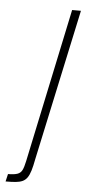

<svg xmlns="http://www.w3.org/2000/svg" viewBox="-143 -541 341 759"><g transform="rotate(5 28.0 -161.0)"><path d="M-91 188 -84 158Q-60 158 -47 153.5Q-34 149 -28 137Q-22 125 -17 101L112 -510H147L18 91Q13 118 7.5 136Q2 154 -5.5 164.5Q-13 175 -24 180Q-35 185 -51 186.5Q-67 188 -91 188Z"/></g></svg>

Font: Saira ExtraCondensed Thin
Style: Italic
Weight: 250
Width: 2
Italic angle: -12°
Designer: Hector Gatti with collaboration of the Omnibus-Type team
Foundry: Omnibus-Type
Version: Version 1.101